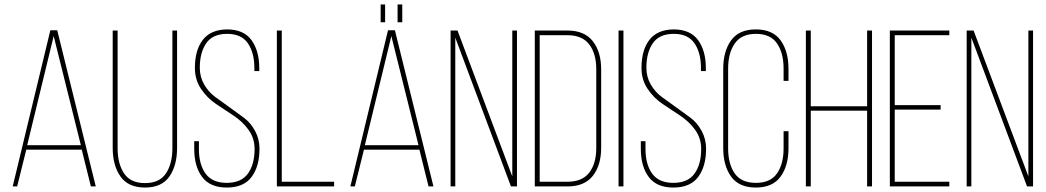

<svg xmlns="http://www.w3.org/2000/svg" viewBox="-20 -837 4698 862"><path d="M347 -165H98L57 0H37L206 -701H237L410 0H388ZM221 -675 102 -185H343Z M508 -700V-172Q508 -102 537 -58.5Q566 -15 631 -15Q696 -15 725 -58.5Q754 -102 754 -172V-700H775V-173Q775 -94 740.5 -44.5Q706 5 631 5Q556 5 521 -44.5Q486 -94 486 -173V-700Z M999 -705Q1074 -705 1109 -657Q1144 -609 1144 -531V-518H1122V-532Q1122 -600 1093 -642.5Q1064 -685 1000 -685Q935 -685 906 -643Q877 -601 877 -533Q877 -491 897 -457Q917 -423 946.5 -401.5Q976 -380 1011 -355Q1046 -330 1075.5 -308Q1105 -286 1125 -249.5Q1145 -213 1145 -169Q1145 -90 1109.5 -42.5Q1074 5 998 5Q923 5 887.5 -42.5Q852 -90 852 -169V-203H873V-168Q873 -99 903 -57.5Q933 -16 998 -16Q1063 -16 1093 -57.5Q1123 -99 1123 -168Q1123 -217 1095.5 -254.5Q1068 -292 1028.5 -318Q989 -344 949.5 -370.5Q910 -397 882.5 -438Q855 -479 855 -532Q855 -612 890.5 -658Q926 -704 999 -705Z M1480 0H1223V-700H1245V-21H1480Z M1689 -817H1709V-737H1689ZM1765 -817H1786V-737H1765ZM1863 -165H1614L1573 0H1553L1722 -701H1753L1926 0H1904ZM1737 -675 1618 -185H1859Z M2024 -668V0H2003V-700H2034L2280 -45V-700H2301V0H2274Z M2381 -700H2527Q2604 -700 2641.5 -652Q2679 -604 2679 -525V-174Q2679 -95 2641.5 -47.5Q2604 0 2528 0H2381ZM2403 -21H2527Q2594 -21 2625.5 -62Q2657 -103 2657 -173V-526Q2657 -596 2625.5 -637.5Q2594 -679 2527 -679H2403Z M2757 -700H2779V0H2757Z M3004 -705Q3079 -705 3114 -657Q3149 -609 3149 -531V-518H3127V-532Q3127 -600 3098 -642.5Q3069 -685 3005 -685Q2940 -685 2911 -643Q2882 -601 2882 -533Q2882 -491 2902 -457Q2922 -423 2951.5 -401.5Q2981 -380 3016 -355Q3051 -330 3080.5 -308Q3110 -286 3130 -249.5Q3150 -213 3150 -169Q3150 -90 3114.5 -42.5Q3079 5 3003 5Q2928 5 2892.5 -42.5Q2857 -90 2857 -169V-203H2878V-168Q2878 -99 2908 -57.5Q2938 -16 3003 -16Q3068 -16 3098 -57.5Q3128 -99 3128 -168Q3128 -217 3100.5 -254.5Q3073 -292 3033.5 -318Q2994 -344 2954.5 -370.5Q2915 -397 2887.5 -438Q2860 -479 2860 -532Q2860 -612 2895.5 -658Q2931 -704 3004 -705Z M3373 -705Q3449 -705 3484.5 -656Q3520 -607 3520 -528V-474H3498V-529Q3498 -599 3468.5 -642Q3439 -685 3374 -685Q3309 -685 3279 -642Q3249 -599 3249 -529V-171Q3249 -101 3278.5 -58.5Q3308 -16 3374 -16Q3439 -16 3468.5 -58.5Q3498 -101 3498 -171V-248H3520V-172Q3520 -93 3484.5 -44Q3449 5 3373 5Q3298 5 3262.5 -44Q3227 -93 3227 -172V-528Q3227 -607 3262.5 -656Q3298 -705 3373 -705Z M3873 -340H3620V0H3598V-700H3620V-360H3873V-700H3895V0H3873Z M3997 -365H4203V-345H3997V-21H4242V0H3975V-700H4242V-679H3997Z M4341 -668V0H4320V-700H4351L4597 -45V-700H4618V0H4591Z"/></svg>

Font: Bebas Neue Light
Style: Regular
Weight: 300
Designer: Ryoichi Tsunekawa
Foundry: Ryoichi Tsunekawa
Version: Version 1.003;PS 001.003;hotconv 1.0.70;makeotf.lib2.5.58329